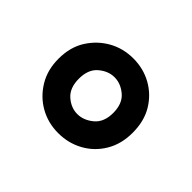

<svg xmlns="http://www.w3.org/2000/svg" viewBox="-74 -823 498 498"><g transform="rotate(45 174.5 -574.5)"><path d="M174 -437Q137 -437 106.5 -454Q76 -471 57 -502Q38 -533 38 -574Q38 -617 57.5 -647.5Q77 -678 107.5 -695Q138 -712 175 -712Q212 -712 242.5 -695Q273 -678 291.5 -647.5Q310 -617 310 -574Q310 -533 291.5 -502Q273 -471 242 -454Q211 -437 174 -437ZM174 -507Q197 -507 217.5 -524Q238 -541 238 -575Q238 -609 218 -626Q198 -643 175 -643Q152 -643 132 -626Q112 -609 112 -575Q112 -541 131.5 -524Q151 -507 174 -507Z"/></g></svg>

Font: DM Sans 17pt Medium
Style: Regular
Weight: 500
Version: Version 4.004;gftools[0.9.30]